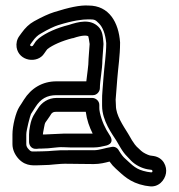

<svg xmlns="http://www.w3.org/2000/svg" viewBox="-20 -598 646 694"><path d="M341 -279C341 -307 350 -346 350 -381L354 -437V-441C352 -466 351 -486 336 -501C306 -531 263 -519 229 -508C185 -497 147 -480 121 -460C115 -455 109 -449 105 -442L99 -433C94 -428 86 -433 90 -438L98 -449C107 -462 117 -471 128 -477C155 -493 177 -503 190 -507C244 -524 278 -528 299 -528C323 -528 324 -527 338 -513C351 -500 361 -476 364 -442C364 -401 357 -359 354 -317C353 -298 348 -251 349 -236V-216C349 -161 386 -113 401 -89L415 -65C424 -50 431 -41 439 -33L454 -17C470 -1 492 10 514 14L528 16C532 17 533 26 526 25L512 23C471 15 461 1 432 -25C426 -30 418 -40 409 -55C404 -64 394 -69 384 -67C358 -63 340 -55 319 -55H230C181 -56 164 -51 132 -51C94 -51 94 -47 84 -58C77 -65 75 -71 75 -77V-112C75 -128 89 -180 92 -186C98 -196 102 -202 108 -211C127 -241 150 -254 184 -254H316C331 -254 341 -268 341 -279ZM292 -304H184C134 -304 93 -280 66 -237C61 -228 55 -220 50 -212C37 -192 25 -143 25 -112V-77C25 -57 34 -38 48 -23C76 6 106 -1 132 -1C171 -1 185 -7 229 -6C252 -6 282 -5 319 -5C342 -5 360 -10 376 -14C383 -4 391 5 399 12C424 34 448 62 504 73L518 75C553 81 576 53 580 28C584 4 571 -28 536 -34L522 -36C514 -38 497 -46 490 -53L474 -68C471 -71 465 -78 457 -91L443 -115C425 -144 399 -182 399 -216C399 -223 398 -230 398 -238C398 -244 403 -294 404 -314C407 -353 414 -397 414 -443V-445C409 -516 375 -578 300 -578C269 -580 229 -571 175 -554C156 -548 132 -537 103 -521C85 -511 71 -497 58 -479L50 -468C41 -456 38 -441 40 -427C48 -376 116 -367 140 -405L147 -415C149 -418 152 -421 152 -421C170 -435 203 -450 242 -460H244C279 -472 294 -470 299 -467C300 -463 302 -455 304 -439L300 -384V-382C300 -359 295 -334 292 -304ZM314 -244H184C155 -244 130 -228 116 -204C106 -188 95 -176 89 -145C86 -130 85 -121 85 -112V-85C85 -75 92 -58 113 -60C118 -61 124 -61 132 -61C163 -61 184 -67 208 -66C218 -66 227 -65 235 -65H319C336 -65 351 -69 360 -71C360 -71 399 -76 376 -110C360 -134 348 -160 341 -191C339 -199 339 -206 339 -208V-219C339 -234 325 -244 314 -244ZM315 -115H235H209C197 -115 135 -111 135 -112C135 -113 136 -122 139 -136C143 -160 144 -153 160 -178C167 -191 172 -194 184 -194H290C294 -164 303 -139 315 -115Z"/></svg>

Font: Squarish
Style: Fog
Weight: 400
Foundry: Cannot Into Space Fonts
Version: Version 0.272